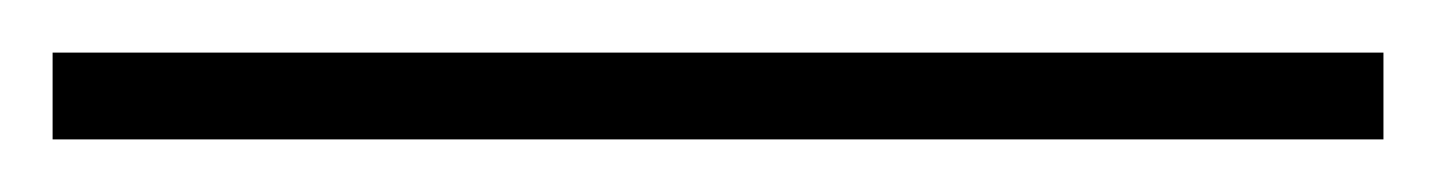

<svg xmlns="http://www.w3.org/2000/svg" viewBox="-23 -813 546 73"><path d="M503 -760V-793H-3V-760Z"/></svg>

Font: Noto Sans Telugu ExtraLight
Style: Regular
Weight: 200
Designer: Jelle Bosma - Monotype Design Team
Foundry: Monotype Imaging Inc.
Version: Version 2.005